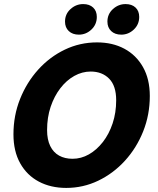

<svg xmlns="http://www.w3.org/2000/svg" viewBox="-20 -910 774 942"><path d="M46 -251Q46 -343 78.5 -424.5Q111 -506 167.5 -568.5Q224 -631 298 -666.5Q372 -702 456 -702Q532 -702 590 -671Q648 -640 681.5 -581Q715 -522 715 -439Q715 -347 682.5 -265.5Q650 -184 593 -121.5Q536 -59 462 -23.5Q388 12 305 12Q229 12 170.5 -19Q112 -50 79 -109Q46 -168 46 -251ZM211 -272Q211 -225 226.5 -193.5Q242 -162 270 -146.5Q298 -131 336 -131Q378 -131 416 -152.5Q454 -174 484.5 -213Q515 -252 532.5 -304.5Q550 -357 550 -418Q550 -489 515.5 -524Q481 -559 425 -559Q383 -559 344.5 -537.5Q306 -516 276 -477Q246 -438 228.5 -386Q211 -334 211 -272ZM299 -804Q299 -841 326 -865.5Q353 -890 388 -890Q419 -890 437 -873Q455 -856 455 -827Q455 -790 428.5 -765Q402 -740 367 -740Q336 -740 317.5 -757.5Q299 -775 299 -804ZM507 -804Q507 -841 534 -865.5Q561 -890 596 -890Q627 -890 645 -873Q663 -856 663 -827Q663 -790 636.5 -765Q610 -740 575 -740Q544 -740 525.5 -757.5Q507 -775 507 -804Z"/></svg>

Font: Radio Canada
Style: Italic
Weight: 400
Italic angle: -12°
Designer: Charles Daoud, Etienne Aubert Bonn, Alexandre Saumier Demers, Jacques Le Bailly
Foundry: Radio-Canada
Version: Version 2.104;gftools[0.9.28.dev5+ged2979d]